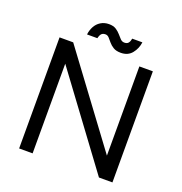

<svg xmlns="http://www.w3.org/2000/svg" viewBox="-152 -1006 1078 1137"><g transform="rotate(20 387.0 -437.0)"><path d="M93 0V-700H179L596 -138V-700H681V0H596L178 -565V0ZM464 -738Q435 -738 417 -749Q399 -760 387.5 -774Q376 -788 366 -799Q356 -810 343 -810Q327 -810 318.5 -801.5Q310 -793 305 -772H240Q243 -799 255.5 -822.5Q268 -846 290.5 -860Q313 -874 342 -874Q370 -874 387 -863Q404 -852 416 -838Q428 -824 438.5 -813Q449 -802 464 -802Q481 -802 489 -812Q497 -822 500 -840H564Q559 -800 534 -769Q509 -738 464 -738Z"/></g></svg>

Font: Figtree Light
Style: Regular
Weight: 400
Version: Version 2.002